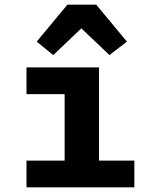

<svg xmlns="http://www.w3.org/2000/svg" viewBox="-20 -806 640 826"><path d="M94 -115H258V-401H94V-516H406V-115H558V0H94ZM394 -786 526 -627 451 -569 330 -684 209 -569 138 -627 270 -786Z"/></svg>

Font: iA Writer Duo V
Style: Regular
Weight: 400
Designer: Mike Abbink, Paul van der Laan, Pieter van Rosmalen, Oliver Reichenstein
Foundry: Information Architects Inc.
Version: Version 2.000